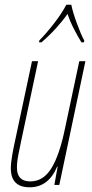

<svg xmlns="http://www.w3.org/2000/svg" viewBox="-20 -786 391 816"><path d="M106 10Q186 10 223 -78H225L211 0H232L343 -526H317L256 -239Q233 -127 198.5 -71Q164 -15 109 -15Q52 -15 52 -73Q52 -98 58 -128Q64 -158 70 -187L142 -526H116L46 -197Q39 -166 32.5 -130Q26 -94 26 -71Q26 10 106 10ZM146 -606H156Q189 -634 218 -666Q247 -698 267 -727Q278 -694 295 -661.5Q312 -629 326 -606H337L338 -614Q325 -637 307 -686Q289 -735 283 -766H262Q242 -728 208.5 -685Q175 -642 147 -614Z"/></svg>

Font: Noto Sans Display Condensed Thin
Style: Italic
Weight: 250
Width: 3
Italic angle: -12°
Designer: Monotype Design Team
Foundry: Monotype Imaging Inc.
Version: Version 1.900